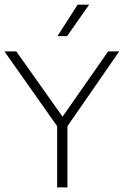

<svg xmlns="http://www.w3.org/2000/svg" viewBox="-28 -820 542 840"><path d="M222 0V-287.5L233 -252.5L-8.5 -595H43.5L254.5 -297H237L445 -595H493.5L256.5 -252.5L267 -287.5V0ZM223.5 -662 311.5 -799.5H362L265.5 -662Z"/></svg>

Font: Encode Sans SC ExtraLight
Style: Regular
Weight: 250
Designer: Multiple Designers
Foundry: Impallari Type
Version: Version 3.002